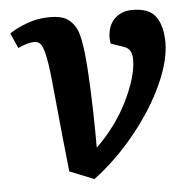

<svg xmlns="http://www.w3.org/2000/svg" viewBox="-44 -571 630 630"><g transform="rotate(-5 270.5 -256.0)"><path d="M162.1 -17.1Q149.9 -128.4 134.8 -286.1Q128.4 -357.4 121.6 -392.6Q114.7 -427.7 106.7 -439Q98.6 -450.2 84 -450.2Q63.5 -450.2 30.8 -435.1L8.8 -484.9Q31.2 -500.5 66.7 -513.7Q102.1 -526.9 141.1 -526.9Q163.6 -526.9 179.9 -522.7Q196.3 -518.6 208 -507.8Q219.7 -497.1 227.1 -483.9Q234.4 -470.7 239.3 -447Q244.1 -423.3 246.8 -399.2Q249.5 -375 252 -336.9Q258.8 -222.2 258.8 -86.9Q326.2 -152.3 364.5 -231.2Q402.8 -310.1 402.8 -365.2Q402.8 -399.4 377 -408.2L334 -422.9Q332 -434.6 332 -439.9Q332 -480.5 354.5 -503.7Q377 -526.9 415 -526.9Q469.7 -526.9 491.5 -496.1Q513.2 -465.3 513.2 -410.2Q513.2 -351.6 478 -274.2Q442.9 -196.8 380.1 -118.9Q317.4 -41 242.2 15.1Z"/></g></svg>

Font: Literata Book
Style: Bold Italic
Weight: 700
Italic angle: -3°
Designer: Latin by Veronika Burian and Jose Scaglione. Greek by Irene Vlachou. Cyrillic by Vera Evstafieva
Foundry: TypeTogether
Version: Version 1.003;PS 001.003;hotconv 1.0.88;makeotf.lib2.5.64775